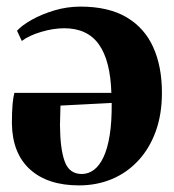

<svg xmlns="http://www.w3.org/2000/svg" viewBox="-20 -544 526 581"><path d="M219 17Q124.5 17 71 -31.2Q17.5 -79.5 16 -170Q16 -205.5 18 -228Q20 -250.5 23.5 -263H317Q315.5 -311.5 306.2 -348Q297 -384.5 279.5 -409.2Q262 -434 235.8 -446.2Q209.5 -458.5 174.5 -458.5Q141.5 -458.5 104.5 -447.5Q67.5 -436.5 46 -420L31.5 -451Q46.5 -467.5 76.2 -484.2Q106 -501 144.5 -512.5Q183 -524 223.5 -524Q308 -524 362.5 -492Q417 -460 443.5 -401.5Q470 -343 470 -263.5Q470 -197.5 451 -145.8Q432 -94 398.2 -57.8Q364.5 -21.5 318.8 -2.2Q273 17 219 17ZM227.5 -17.5Q247.5 -17.5 264.2 -30Q281 -42.5 293.2 -68.5Q305.5 -94.5 312 -135.2Q318.5 -176 318 -232.5L163 -224.5Q162.5 -209.5 162.2 -194.5Q162 -179.5 161.5 -165Q162 -93.5 175.8 -55.5Q189.5 -17.5 227.5 -17.5Z"/></svg>

Font: Merriweather 120pt
Style: Bold
Weight: 700
Designer: Eben Sorkin
Foundry: Eben Sorkin
Version: Version 2.100